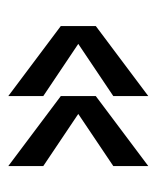

<svg xmlns="http://www.w3.org/2000/svg" viewBox="22 -395 373 457"><g transform="rotate(-90 208.5 -166.5)"><path d="M375 -125 208.3 0V-83.3L332.5 -166.7L208.3 -250V-333.3L375 -208.3ZM208.3 -125 41.7 0V-83.3L165.8 -166.7L41.7 -250V-333.3L208.3 -208.3Z"/></g></svg>

Font: Yulong
Style: Regular
Weight: 400
Designer: GGBotNet
Foundry: f0n7.com
Version: 1.00